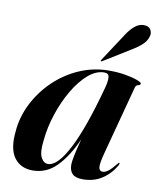

<svg xmlns="http://www.w3.org/2000/svg" viewBox="-77 -717 645 786"><g transform="rotate(10 245.5 -323.5)"><path d="M390 -115Q377 -66.5 379.2 -51Q381.5 -35.5 395 -35.5Q405 -35.5 417.5 -44.5Q430 -53.5 449 -77Q454 -84 456 -83.5Q460 -82.5 455 -72.5Q434.5 -36 400.2 -13.5Q366 9 320.5 9Q290 9 277 -4Q264 -17 264 -41.5Q264 -56 270 -84.2Q276 -112.5 286.5 -151.5Q253 -76 211 -33.5Q169 9 112 9Q61.5 9 35 -27.2Q8.5 -63.5 16 -135.5Q20.5 -196.5 48.8 -252.5Q77 -308.5 122.8 -352.8Q168.5 -397 227 -422.5Q285.5 -448 350.5 -448Q388 -448 419 -442.5Q450 -437 468.2 -430Q486.5 -423 486.5 -418.5Q486.5 -411.5 477.2 -409.8Q468 -408 465.5 -399ZM135.5 -121Q129 -70.5 140 -49.2Q151 -28 169 -28Q208.5 -28 253.5 -114.5Q298.5 -201 345.5 -375Q353.5 -404.5 352 -420.8Q350.5 -437 332 -437Q298 -437 265.2 -408.8Q232.5 -380.5 205 -333.8Q177.5 -287 159 -231.2Q140.5 -175.5 135.5 -121ZM385 -599.5Q402 -626.5 419.8 -641.2Q437.5 -656 457 -656Q479 -656 486.2 -643Q493.5 -630 490 -616.5Q484.5 -595.5 467.8 -580Q451 -564.5 430 -552L315 -481Q311 -478.5 309.5 -480.5Q308.5 -482 311 -486.5Z"/></g></svg>

Font: Fraunces 144pt SemiBold
Style: Italic
Weight: 600
Italic angle: -16°
Version: Version 1.000;[0bf87f6ff]